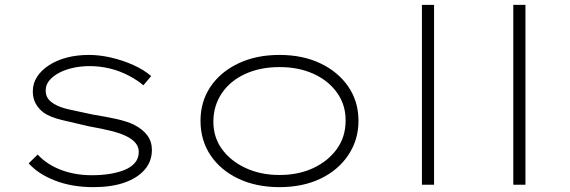

<svg xmlns="http://www.w3.org/2000/svg" viewBox="-20 -760 2344 790"><path d="M365 10Q276 10 206.5 -17Q137 -44 98 -88L135 -124Q173 -83 231 -61Q289 -39 358 -39Q397 -39 431.5 -44.5Q466 -50 493 -61Q520 -72 535.5 -90.5Q551 -109 551 -135Q551 -175 499 -200Q475 -212 436.5 -221.5Q398 -231 347 -240Q281 -255 233.5 -266.5Q186 -278 159 -297Q138 -313 126.5 -334.5Q115 -356 115 -384Q115 -417 132.5 -444Q150 -471 181.5 -491.5Q213 -512 254.5 -523Q296 -534 346 -534Q390 -534 437.5 -523Q485 -512 528.5 -492.5Q572 -473 602 -447L570 -409Q544 -431 508.5 -449.5Q473 -468 432.5 -478Q392 -488 348 -488Q314 -488 281.5 -481Q249 -474 223.5 -460.5Q198 -447 183 -429Q168 -411 168 -388Q168 -369 176.5 -356Q185 -343 203 -332Q226 -318 265 -309.5Q304 -301 360 -289Q415 -280 458.5 -270.5Q502 -261 531 -247Q568 -228 586.5 -202.5Q605 -177 605 -143Q605 -96 575 -61.5Q545 -27 491.5 -8.5Q438 10 365 10Z M1130 10Q1034 10 960.5 -25Q887 -60 846 -121.5Q805 -183 805 -263Q805 -342 846 -403Q887 -464 960.5 -499Q1034 -534 1130 -534Q1226 -534 1299 -499Q1372 -464 1413.5 -403Q1455 -342 1455 -263Q1455 -185 1413.5 -122.5Q1372 -60 1299 -25Q1226 10 1130 10ZM1130 -40Q1208 -40 1269 -68.5Q1330 -97 1366 -147Q1402 -197 1402 -263Q1403 -327 1367.5 -377.5Q1332 -428 1270.5 -456Q1209 -484 1130 -484Q1051 -484 989.5 -456Q928 -428 893.5 -377.5Q859 -327 858 -263Q857 -197 892.5 -147.5Q928 -98 990 -69Q1052 -40 1130 -40Z M1716 0V-740H1766V0Z M2092 0V-740H2142V0Z"/></svg>

Font: Lexend Peta ExtraLight
Style: Regular
Weight: 250
Version: Version 1.007